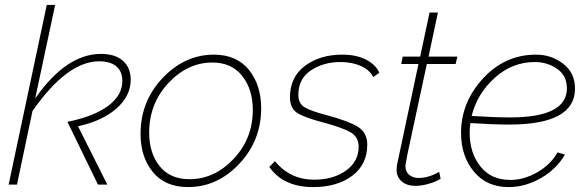

<svg xmlns="http://www.w3.org/2000/svg" viewBox="-20 -750 2389 780"><path d="M511 -426Q511 -361 454 -310Q397 -259 297 -237L416 0H378L254 -255Q362 -277 419.5 -320Q477 -363 477 -421Q477 -460 452.5 -480.5Q428 -501 383 -501Q253 -501 112 -299L49 0H15L170 -730H204L123 -350Q249 -531 390 -531Q448 -531 479.5 -503Q511 -475 511 -426Z M551 -206Q551 -339 641 -433.5Q731 -528 849 -528Q941 -528 991 -466.5Q1041 -405 1041 -310Q1041 -179 952 -84.5Q863 10 744 10Q651 10 601 -51Q551 -112 551 -206ZM1007 -304Q1007 -387 964 -441.5Q921 -496 843 -496Q742 -496 664 -412.5Q586 -329 586 -211Q586 -128 628.5 -75Q671 -22 750 -22Q851 -22 929 -104.5Q1007 -187 1007 -304Z M1074 -72 1097 -95Q1159 -20 1256 -20Q1334 -20 1385.5 -57Q1437 -94 1437 -154Q1437 -193 1405 -212Q1373 -231 1295 -252Q1218 -272 1188 -291Q1158 -310 1158 -355Q1158 -437 1219 -482.5Q1280 -528 1370 -528Q1428 -528 1467.5 -507.5Q1507 -487 1521 -454L1496 -437Q1482 -466 1446 -482Q1410 -498 1363 -498Q1294 -498 1243 -464Q1192 -430 1192 -364Q1192 -330 1217 -314.5Q1242 -299 1308 -282Q1397 -258 1434.5 -234.5Q1472 -211 1472 -162Q1472 -82 1411 -36Q1350 10 1252 10Q1131 10 1074 -72Z M1591 -61Q1591 -67 1593 -81L1680 -490H1610L1616 -520H1687L1725 -699H1759L1721 -520H1838L1831 -490H1714L1636 -127Q1627 -80 1627 -76Q1627 -53 1642 -40Q1657 -27 1680 -27Q1722 -27 1764 -52L1770 -24Q1766 -21 1753 -14.5Q1740 -8 1715 -1.5Q1690 5 1667 5Q1633 5 1612 -13Q1591 -31 1591 -61Z M2049 -244Q1984 -244 1891 -250Q1888 -230 1888 -211Q1888 -129 1931.5 -74Q1975 -19 2054 -19Q2108 -19 2162.5 -50Q2217 -81 2245 -131L2275 -122Q2241 -63 2177.5 -26.5Q2114 10 2046 10Q1957 10 1905 -53Q1853 -116 1853 -210Q1853 -334 1942 -431Q2031 -528 2158 -528Q2220 -528 2268 -491Q2316 -454 2316 -390Q2316 -244 2049 -244ZM2153 -498Q2061 -498 1990 -434Q1919 -370 1896 -279Q1989 -273 2052 -273Q2283 -273 2283 -391Q2283 -443 2243 -470.5Q2203 -498 2153 -498Z"/></svg>

Font: Raleway-v4020 ExtraLight
Style: Italic
Weight: 275
Italic angle: -12°
Designer: Matt McInerney, Pablo Impallari, Rodrigo Fuenzalida
Foundry: Matt McInerney, Pablo Impallari, Rodrigo Fuenzalida
Version: Version 4.020;PS 004.020;hotconv 1.0.88;makeotf.lib2.5.64775